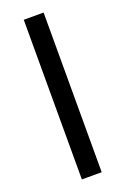

<svg xmlns="http://www.w3.org/2000/svg" viewBox="-139 -753 522 799"><g transform="rotate(-20 122.0 -353.5)"><path d="M166 0H78.1V-707H166Z"/></g></svg>

Font: Pretendard JP Variable
Style: Regular
Weight: 400
Designer: Base glyphs from Inter by Rasmus Andersson; Hangul glyphs from Noto Sans CJK(Source Han Sans) by Jang Soo-young and Kang
Foundry: Kil Hyung-jin
Version: Version 1.307;Glyphs 3.2 (3192)